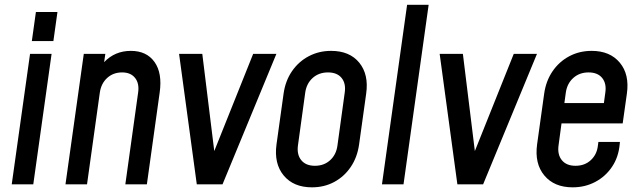

<svg xmlns="http://www.w3.org/2000/svg" viewBox="-20 -770 2672 802"><path d="M113 -598.5H203L220 -720H130ZM29 0H119L195.5 -545H105.5Z M253.5 0H343.5L397 -383.5Q402.5 -421.5 427.8 -444.5Q453 -467.5 490 -467.5Q526 -467.5 544.2 -444.5Q562.5 -421.5 557 -383.5L503.5 0H593.5L647 -383.5Q658.5 -464.5 625.5 -511Q592.5 -557.5 526.5 -557.5Q460 -557.5 415 -510.5L420 -545H330Z M802 0H909.5L1134.5 -545H1037.5L875 -139L825 -545H728Z M1283 12.5Q1334.5 12.5 1376.2 -10Q1418 -32.5 1445.2 -72.8Q1472.5 -113 1480 -167L1509.5 -378.5Q1521 -458.5 1480.8 -508Q1440.5 -557.5 1363 -557.5Q1312 -557.5 1269.8 -535.2Q1227.5 -513 1199.8 -472.8Q1172 -432.5 1164.5 -378.5L1135 -167Q1124 -86.5 1165 -37Q1206 12.5 1283 12.5ZM1295.5 -77.5Q1257.5 -77.5 1238.5 -100.8Q1219.5 -124 1224.5 -162L1255 -383.5Q1260.5 -421.5 1286.2 -444.5Q1312 -467.5 1350 -467.5Q1388 -467.5 1406.8 -444.5Q1425.5 -421.5 1420 -383.5L1389.5 -162Q1384.5 -124 1359 -100.8Q1333.5 -77.5 1295.5 -77.5Z M1575.5 0H1665.5L1770.5 -750H1680.5Z M1890.5 0H1998L2223 -545H2126L1963.5 -139L1913.5 -545H1816.5Z M2372 12.5Q2423.5 12.5 2466.2 -10Q2509 -32.5 2536.2 -72.8Q2563.5 -113 2568.5 -167L2569.5 -177H2479.5L2477.5 -162Q2473.5 -125 2448 -101.2Q2422.5 -77.5 2384 -77.5Q2346 -77.5 2327 -100.8Q2308 -124 2313 -162L2325.5 -254.5H2581L2598.5 -378.5Q2610 -459 2569 -508.2Q2528 -557.5 2451.5 -557.5Q2400 -557.5 2357.8 -535Q2315.5 -512.5 2288 -472.2Q2260.5 -432 2253 -378.5L2223.5 -167Q2212.5 -86.5 2253.8 -37Q2295 12.5 2372 12.5ZM2438.5 -467.5Q2476.5 -467.5 2495.2 -444.5Q2514 -421.5 2508.5 -383.5L2502.5 -339.5H2337.5L2343.5 -383.5Q2349 -421.5 2374.8 -444.5Q2400.5 -467.5 2438.5 -467.5Z"/></svg>

Font: Mohave Medium
Style: Italic
Weight: 500
Italic angle: -8°
Designer: Gumpita Rahayu
Foundry: Tokotype
Version: Version 2.002; ttfautohint (v1.8.3)